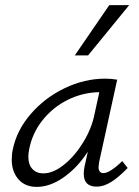

<svg xmlns="http://www.w3.org/2000/svg" viewBox="-20 -726 545 752"><path d="M26 -101Q26 -123 30 -140Q45 -215 100 -279Q155 -343 233 -380.5Q311 -418 393 -418Q413 -418 439 -414L368 -90Q366 -76 366 -72Q366 -48 385 -48Q410 -48 459 -95L480 -68Q444 -31 415 -13Q386 5 359 5Q308 5 308 -45Q308 -58 311 -73L324 -132Q283 -69 229.5 -31.5Q176 6 124 6Q78 6 52 -24Q26 -54 26 -101ZM350 -278 369 -365Q304 -364 245.5 -335Q187 -306 146.5 -255Q106 -204 94 -140Q91 -125 91 -112Q91 -81 107 -64Q123 -47 149 -47Q189 -47 231.5 -81.5Q274 -116 306.5 -169.5Q339 -223 350 -278ZM408 -706H486L325 -509H273Z"/></svg>

Font: LXGW Bright GB
Style: Italic
Weight: 400
Italic angle: -12°
Designer: Christian Thalmann (Catharsis Fonts)
Foundry: LXGW / Christian Thalmann (Catharsis Fonts) / Fontworks Inc.
Version: Version 5.510